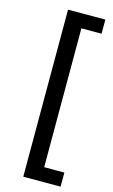

<svg xmlns="http://www.w3.org/2000/svg" viewBox="-140 -794 613 1039"><g transform="rotate(15 166.5 -274.0)"><path d="M314 194H105V-742H314V-663H201V115H314Z"/></g></svg>

Font: false
Style: Regular
Weight: 500
Designer: Julieta Ulanovsky
Foundry: Julieta Ulanovsky
Version: Version 7.222;hotconv 1.0.109;makeotfexe 2.5.65596